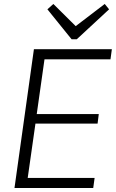

<svg xmlns="http://www.w3.org/2000/svg" viewBox="-20 -948 584 968"><path d="M105 -51H457L450 0H53L151 -700H544L537 -649H190L210 -689L162 -350L151 -373H478L472 -325H144L162 -348L114 -11ZM530 -901 367 -750H341L219 -901L249 -928L373 -805H347L508 -928Z"/></svg>

Font: Pathway Extreme 28pt ExtraLight
Style: Italic
Weight: 250
Italic angle: -8°
Designer: Eduardo Rodriguez Tunni
Foundry: Eduardo Rodriguez Tunni
Version: Version 1.001;gftools[0.9.26]